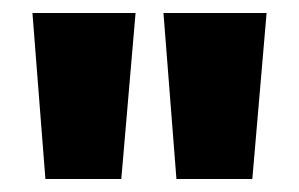

<svg xmlns="http://www.w3.org/2000/svg" viewBox="-20 -680 461 296"><path d="M252 -404 232 -660H391L369 -404ZM50 -404 30 -660H189L167 -404Z"/></svg>

Font: Braah One
Style: Regular
Weight: 400
Designer: Ashish Kumar
Foundry: Ashish Kumar
Version: Version 1.001; ttfautohint (v1.8.4.7-5d5b);gftools[0.9.29]